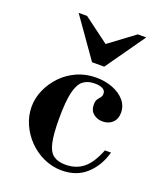

<svg xmlns="http://www.w3.org/2000/svg" viewBox="-136 -815 785 918"><g transform="rotate(20 256.5 -356.0)"><path d="M286 12Q237 12 193.5 -8Q150 -28 117 -62Q84 -96 65.5 -138.5Q47 -181 47 -226Q47 -270 65.5 -312Q84 -354 116.5 -388Q149 -422 193.5 -442Q238 -462 291 -462Q337 -462 375.5 -447Q414 -432 436.5 -405.5Q459 -379 459 -344Q459 -312 439.5 -293.5Q420 -275 389 -275Q362 -275 342.5 -291Q323 -307 323 -336Q323 -355 329.5 -364.5Q336 -374 342.5 -381.5Q349 -389 349 -401Q349 -417 334.5 -425Q320 -433 292 -433Q259 -433 236 -416Q213 -399 201.5 -352.5Q190 -306 190 -217Q190 -139 199.5 -96Q209 -53 232 -36.5Q255 -20 293 -20Q347 -20 384 -50Q421 -80 448 -149H479Q459 -77 410 -32.5Q361 12 286 12ZM246 -524 105 -724H148L277 -628L406 -724H449L308 -524Z"/></g></svg>

Font: Libre Bodoni Medium
Style: Regular
Weight: 500
Designer: Pablo Impallari, Rodrigo Fuenzalida
Foundry: Impallari Type
Version: Version 2.005;gftools[0.9.23]